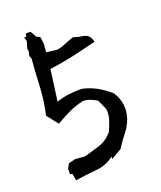

<svg xmlns="http://www.w3.org/2000/svg" viewBox="-139 -839 780 928"><g transform="rotate(-20 251.5 -375.0)"><path d="M73.2 -38.6V-64.5L86.4 -88.9L120.6 -97.7L170.9 -93.8Q210.4 -104.5 251.5 -117.7Q291 -130.4 320.3 -166Q331.5 -191.9 340.3 -217.8Q346.7 -236.8 346.7 -259.8Q346.7 -267.1 345.7 -274.4L322.8 -324.7Q307.6 -334.5 289.6 -341.6Q271.5 -348.6 253.4 -348.6Q213.9 -340.8 179.4 -324.2Q145 -307.6 106.4 -285.6L61 -342.8Q77.1 -411.1 80.6 -482.7Q84 -554.2 89.8 -627L83.5 -642.1L89.4 -666L86.4 -676.8L97.2 -714.8L90.8 -734.4H102.1L105 -750H125H129.4L147.5 -717.8L165.5 -709.5L169.9 -672.9L166.5 -630.9L221.7 -624Q244.1 -627.9 265.1 -637Q286.1 -646 312.5 -654.8Q337.9 -646.5 362.3 -643.1Q385.7 -639.6 396 -620.1Q399.4 -613.8 401.4 -606.4L402.8 -598.6Q337.9 -582 278.8 -568.8Q219.7 -555.7 158.2 -547.9L136.7 -387.7H137.2Q167 -398.4 199.5 -402.3Q231.9 -406.2 265.6 -406.2H266.6Q305.7 -397.9 338.4 -380.4Q370.6 -362.8 403.3 -335.4Q420.4 -314 427.7 -285.6Q433.1 -267.1 433.1 -247.1Q433.1 -213.4 418.9 -180.7Q410.2 -159.7 396.5 -141.6Q369.6 -107.9 344.2 -68.4L291 -37.1V-46.9H288.6Q247.6 -16.6 197 -12.7Q146.5 -8.8 91.3 0L85 -34.2ZM126.5 -735.8 123 -735.4 126.5 -731.9Z"/></g></svg>

Font: Bakudai
Style: Bold
Weight: 700
Version: Version 1.48